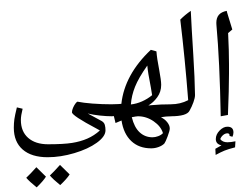

<svg xmlns="http://www.w3.org/2000/svg" viewBox="-20 -740 1576 1222"><path d="M651.4 89.8Q651.4 128.4 596.2 168.5Q541 208.5 453.1 234.6Q365.2 260.7 283.2 260.7Q180.7 260.7 124.3 211.7Q67.9 162.6 67.9 72.8Q67.9 43.9 71.5 18.3Q75.2 -7.3 87.4 -56.6L124 -47.9Q112.8 -3.9 112.8 23.4Q112.8 96.7 159.2 137.5Q205.6 178.2 285.6 178.2Q383.8 178.2 438 169.7Q492.2 161.1 535.9 142.1Q579.6 123 615.7 90.3L595.7 79.1Q438 -4.4 438 -25.4Q438 -37.6 444.8 -53.7Q451.7 -69.8 460.4 -81.3Q469.2 -92.8 473.6 -92.8Q509.3 -85.4 568.8 -80.8Q628.4 -76.2 692.9 -76.2Q704.1 -76.2 704.1 -64.9V-9.8Q704.1 0 692.9 0Q658.7 0 615.2 -4.6Q571.8 -9.3 538.6 -17.6L627.9 30.8Q643.1 40 647.2 55.2Q651.4 70.3 651.4 89.8ZM335.4 -156.2ZM47.9 252.4ZM283.2 309.6ZM272.5 384.3Q254.4 413.1 213.4 452.6Q168.5 416.5 147 391.6Q173.3 367.2 211.4 324.2Q220.2 333.5 272.5 384.3ZM423.3 370.1Q405.3 398.4 363.3 438Q319.8 403.3 297.4 377Q319.8 356.4 361.8 309.6Q370.6 319.3 423.3 370.1ZM285.6 387.2ZM283.7 309.6ZM286.6 462.4Z M1004.4 6.8Q1027.8 17.1 1044.2 37.6Q1060.5 58.1 1060.5 77.6Q1060.5 91.8 1046.9 127.9Q1033.2 164.1 1026.4 172.9Q1013.7 186.5 990.2 195.3Q966.8 204.1 942.4 204.1Q864.7 204.1 815.7 158Q766.6 111.8 753.4 26.9L715.3 43L704.6 -1L687 0Q678.7 0 678.7 -8.3V-67.9Q678.7 -76.2 687 -76.2L732.9 -77.6L752.4 -79.1Q772.9 -265.1 939.9 -422.9L975.6 -413.1Q979 -367.7 993.2 -295.4Q1005.9 -228 1005.9 -199.7Q1005.9 -155.8 981.2 -121.6Q956.5 -87.4 924.3 -68.8L946.3 -70.8Q999 -76.2 1073.7 -76.2Q1085 -76.2 1085 -65.9V-10.7Q1085 0 1073.7 0Q1035.6 0 1004.4 6.8ZM948.2 -134.3 939.9 -184.6Q920.9 -279.8 917.5 -322.8Q862.3 -244.6 839.6 -188Q816.9 -131.3 813 -75.2Q848.6 -79.1 884 -94.7Q919.4 -110.4 948.2 -134.3ZM950.7 133.8Q967.8 133.8 986.8 126.7Q1005.9 119.6 1017.1 107.4Q1004.4 64 958 32Q911.6 0 857.9 0Q849.6 0 818.8 5.9Q834.5 70.3 868.7 102.1Q902.8 133.8 950.7 133.8ZM916.5 -471.7ZM940.4 252.9Z M1066.9 0Q1058.1 0 1058.1 -8.3V-67.9Q1058.1 -76.2 1066.9 -76.2Q1127.4 -76.2 1177.7 -102.5Q1157.2 -368.2 1127.4 -615.2Q1156.2 -644.5 1194.3 -670.9Q1199.2 -563.5 1210.4 -388.2Q1219.7 -241.7 1221.2 -134.8Q1221.2 -117.7 1211.2 -89.6Q1201.2 -61.5 1186 -34.7Q1168 0 1066.9 0ZM1147 -719.7ZM1188 29.3ZM1188 51.8Z M1437.5 -333V-270.5Q1437.5 -173.8 1430.7 -8.3L1384.8 0Q1378.4 -350.6 1357.4 -582L1356.9 -594.7Q1356.9 -626.5 1372.8 -645.3Q1388.7 -664.1 1422.9 -670.9Q1424.3 -664.6 1425.8 -659.2Q1427.2 -653.8 1458.5 -552.2L1431.6 -529.3L1432.1 -524.4Q1437.5 -417 1437.5 -333ZM1402.3 -719.7ZM1411.6 51.8ZM1440.4 125 1441.4 120.6Q1441.4 116.2 1437.7 112.3Q1434.1 108.4 1428.7 108.4Q1413.1 108.4 1400.1 119.4Q1387.2 130.4 1381.8 145.5Q1397 165.5 1427.2 165.5Q1449.2 165.5 1478.5 159.2L1476.1 197.8Q1432.6 209 1409.2 218.5Q1385.7 228 1352.5 246.1L1350.6 207L1389.6 185.1Q1353.5 177.2 1353.5 145Q1353.5 115.7 1377.4 91.1Q1401.4 66.4 1427.2 66.4Q1465.8 66.4 1465.8 103Q1465.8 116.2 1459.5 130.4ZM1411.6 51.8ZM1428.7 231.4Z"/></svg>

Font: Noto Naskh Arabic
Style: Regular
Weight: 400
Designer: Monotype Design team
Foundry: Monotype Imaging Inc.
Version: Version 1.01